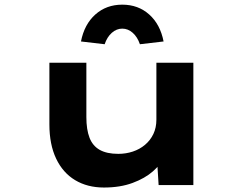

<svg xmlns="http://www.w3.org/2000/svg" viewBox="-20 -803 1059 833"><path d="M431.1 10.6Q359.3 10.6 306 -21.4Q252.7 -53.3 223.5 -114.9Q194.3 -176.4 194.3 -263.3V-530.7H354.7V-295Q354.7 -240.8 368.4 -205.4Q382.1 -170 412.8 -152.7Q443.6 -135.5 493.2 -135.5Q526.2 -135.5 556.1 -145.4Q586 -155.3 609.1 -174.7Q632.2 -194 645.4 -221.6Q658.5 -249.2 658.5 -283.6V-530.7H818.9V0H668.2L661.4 -108.9L690.8 -120.9Q678.4 -90.3 643.7 -59.8Q609 -29.3 555.3 -9.4Q501.6 10.6 431.1 10.6ZM434 -611.1 331.3 -623.1Q345.9 -697.5 393.6 -740.1Q441.4 -782.8 510.5 -782.8Q579.7 -782.8 627.4 -740.1Q675.2 -697.5 689.7 -623.1L587 -611.1Q576.3 -642.6 555.8 -660.7Q535.4 -678.8 510.5 -678.8Q485.7 -678.8 465.2 -660.7Q444.7 -642.6 434 -611.1Z"/></svg>

Font: Lexend Zetta
Style: Regular
Weight: 400
Designer: Bonnie Shaver-Troup, Thomas Jockin
Foundry: Lexend
Version: Version 1.007